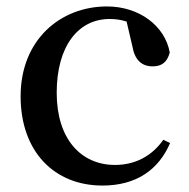

<svg xmlns="http://www.w3.org/2000/svg" viewBox="-20 -561 587 596"><path d="M487 -127C451 -76 399 -49 337 -49C231 -49 156 -130 156 -273C156 -418 223 -502 320 -502C338 -502 355 -500 373 -494L391 -417C398 -376 419 -355 454 -355C482 -355 499 -368 507 -398C492 -481 412 -541 312 -541C169 -541 44 -439 44 -262C44 -90 149 15 298 15C402 15 472 -33 508 -117Z"/></svg>

Font: Source Han Serif CN SemiBold
Style: Regular
Weight: 600
Designer: Ryoko NISHIZUKA 西塚涼子 (kana & ideographs); Frank Grießhammer (Latin, Greek & Cyrillic); Wenlong ZHANG 张文龙 (bopomofo); San
Foundry: Adobe Systems Incorporated
Version: Version 1.000;PS 1;hotconv 16.6.53;makeotf.lib2.5.65590